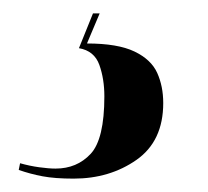

<svg xmlns="http://www.w3.org/2000/svg" viewBox="-20 -29 311 287"><path d="M90 238Q62 238 43.5 234.5Q25 231 8 225L10 215Q24 219 38.5 221Q53 223 63 223Q95 223 115.5 201Q136 179 136 115Q136 89 128.5 68Q121 47 98 43L119 -9H129L110 36Q156 36 181 48Q206 60 215 80Q224 100 224 125Q224 182 184 210Q144 238 90 238Z"/></svg>

Font: Noto Serif Display ExtraCondensed ExtraBold
Style: Italic
Weight: 800
Width: 2
Italic angle: -12°
Designer: Monotype Design Team
Foundry: Monotype Imaging Inc.
Version: Version 2.009